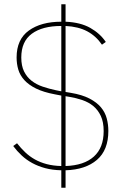

<svg xmlns="http://www.w3.org/2000/svg" viewBox="-20 -800 587 902"><path d="M268 82V0Q226 -1 192.5 -10Q159 -19 131.5 -34Q104 -49 82 -69.5Q60 -90 42 -114L60 -127Q78 -104 98.5 -84.5Q119 -65 144 -51Q169 -37 199.5 -29Q230 -21 268 -20V-351L237 -357Q184 -367 149.5 -384Q115 -401 94.5 -423.5Q74 -446 66 -473Q58 -500 58 -530Q58 -615 115.5 -656.5Q173 -698 268 -698V-780H288V-698Q358 -695 404 -669Q450 -643 477 -603L459 -590Q431 -631 389.5 -653Q348 -675 288 -678V-368L312 -364Q366 -355 400.5 -337Q435 -319 454.5 -295.5Q474 -272 481.5 -243.5Q489 -215 489 -185Q489 -95 435.5 -49Q382 -3 288 0V82ZM467 -184Q467 -227 453.5 -255.5Q440 -284 418 -302Q396 -320 366.5 -330Q337 -340 306 -345L288 -348V-20Q375 -23 421 -64.5Q467 -106 467 -184ZM80 -530Q80 -491 93 -464.5Q106 -438 128.5 -420.5Q151 -403 180.5 -393Q210 -383 243 -376L268 -371V-678Q179 -678 129.5 -641.5Q80 -605 80 -530Z"/></svg>

Font: IBM Plex Sans Hebrew Thin
Style: Regular
Weight: 100
Designer: Mike Abbink, Paul van der Laan, Pieter van Rosmalen, Yanek Iontef
Foundry: Bold Monday
Version: Version 1.2